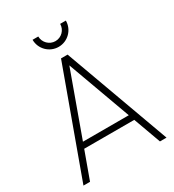

<svg xmlns="http://www.w3.org/2000/svg" viewBox="-212 -1019 1032 1139"><g transform="rotate(-30 304.5 -450.0)"><path d="M305 -786C368 -786 419 -837 419 -900H380C380 -859 347 -825 305 -825C264 -825 230 -859 230 -900H191C191 -837 242 -786 305 -786ZM20 0H65L133 -187H476L544 0H589L327 -720H282ZM147.5 -227 304 -659.5 461.5 -227Z"/></g></svg>

Font: Hauora ExtraLight
Style: Regular
Weight: 200
Designer: Mikhail Sharanda
Foundry: WCYS & Co.
Version: Version 1.010